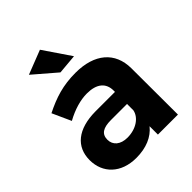

<svg xmlns="http://www.w3.org/2000/svg" viewBox="-214 -891 1024 1024"><g transform="rotate(-45 298.0 -379.0)"><path d="M365 -612 261 -765 125 -712 253 -602ZM537 0 536 -351C535 -472 452 -544 308 -544C214 -544 145 -522 65 -482L113 -376C169 -407 225 -423 273 -423C347 -423 385 -390 385 -333V-323H237C105 -322 32 -262 32 -161C32 -63 102 7 217 7C292 7 350 -18 386 -63V0ZM260 -103C208 -103 176 -130 176 -171C176 -214 205 -232 264 -232H385V-184C376 -138 325 -103 260 -103Z"/></g></svg>

Font: Juman SemiBold
Style: Regular
Weight: 600
Designer: Bandar Raffah (Arabic) Julieta Ulanovsky (Latin)
Foundry: Caramella
Version: Version 5.022;PS 005.022;hotconv 1.0.88;makeotf.lib2.5.64775